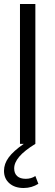

<svg xmlns="http://www.w3.org/2000/svg" viewBox="-23 -720 274 961"><path d="M95 221Q51 221 24 197.5Q-3 174 -3 135Q-3 100 20.5 68Q44 36 96 0H77V-700H154V0Q99 34 73.5 64Q48 94 48 123Q48 148 63 161.5Q78 175 106 175Q119 175 131.5 171.5Q144 168 154 161L169 200Q153 210 134.5 215.5Q116 221 95 221Z"/></svg>

Font: Red Hat Display VF
Style: Regular
Weight: 300
Designer: Pentagram, MCKL
Foundry: Pentagram, MCKL
Version: Version 1.023